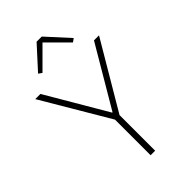

<svg xmlns="http://www.w3.org/2000/svg" viewBox="-274 -1016 1105 1105"><g transform="rotate(-45 278.5 -463.0)"><path d="M260 0V-290L19 -698H61L277 -330H280L497 -698H538L297 -290V0ZM300 -926 424 -790 403 -775 279 -899 155 -775 134 -790 258 -926Z"/></g></svg>

Font: IBM Plex Sans ExtLt
Style: Regular
Weight: 200
Designer: Mike Abbink, Paul van der Laan, Pieter van Rosmalen
Foundry: Bold Monday
Version: Version 3.005